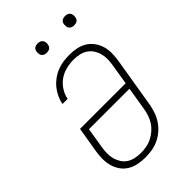

<svg xmlns="http://www.w3.org/2000/svg" viewBox="-270 -1028 1140 1140"><g transform="rotate(-45 300.0 -458.0)"><path d="M249 8Q219 8 189.5 2Q160 -4 136 -18.5Q112 -33 95.5 -56Q79 -79 71 -107Q63 -135 63 -165Q63 -195 68 -226L95 -387H478L499 -516Q503 -540 503.5 -564Q504 -588 498 -610Q492 -632 479.5 -651Q467 -670 448 -682.5Q429 -695 405.5 -700Q382 -705 358 -705Q328 -705 296.5 -697.5Q265 -690 238 -671.5Q211 -653 192.5 -624Q174 -595 169 -565H126Q130 -590 141.5 -615Q153 -640 170.5 -661.5Q188 -683 210.5 -699.5Q233 -716 258.5 -726Q284 -736 310 -739.5Q336 -743 362 -743Q392 -743 421 -737Q450 -731 474 -716Q498 -701 514.5 -678Q531 -655 539 -627.5Q547 -600 546.5 -570Q546 -540 541 -509L489 -194Q484 -167 474.5 -140Q465 -113 448.5 -88.5Q432 -64 409 -44.5Q386 -25 359.5 -13Q333 -1 305 3.5Q277 8 249 8ZM250 -30Q273 -30 296 -34Q319 -38 340.5 -48.5Q362 -59 381.5 -75.5Q401 -92 414.5 -112.5Q428 -133 435.5 -155.5Q443 -178 447 -201L471 -348H131L110 -219Q106 -195 105.5 -171Q105 -147 111 -125Q117 -103 129 -84Q141 -65 160 -52.5Q179 -40 202.5 -35Q226 -30 250 -30ZM506 -846Q496 -846 487.5 -849Q479 -852 473.5 -859Q468 -866 467 -875.5Q466 -885 467 -895Q468 -901 471 -907Q474 -913 480 -917Q486 -921 492.5 -922.5Q499 -924 505 -924Q515 -924 523.5 -921Q532 -918 537.5 -911Q543 -904 544.5 -894.5Q546 -885 544 -875Q543 -869 540 -863Q537 -857 531.5 -853Q526 -849 519 -847.5Q512 -846 506 -846ZM276 -846Q266 -846 257.5 -849Q249 -852 243.5 -859Q238 -866 237 -875.5Q236 -885 237 -895Q238 -901 241 -907Q244 -913 250 -917Q256 -921 262.5 -922.5Q269 -924 275 -924Q285 -924 293.5 -921Q302 -918 307.5 -911Q313 -904 314.5 -894.5Q316 -885 314 -875Q313 -869 310 -863Q307 -857 301.5 -853Q296 -849 289 -847.5Q282 -846 276 -846Z"/></g></svg>

Font: Iosevka Aile Extralight
Style: Italic
Weight: 200
Italic angle: -9°
Designer: Belleve Invis
Foundry: Belleve Invis
Version: Version 31.1.0; ttfautohint (v1.8.4)